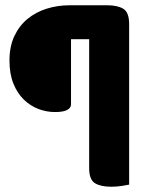

<svg xmlns="http://www.w3.org/2000/svg" viewBox="-20 -633 569 730"><path d="M387 -613Q427 -613 449 -599.5Q471 -586 471 -541V69Q462 71 442.5 74Q423 77 403 77Q363 77 341 63.5Q319 50 319 6V-484H250V-236Q250 -223 235.5 -215Q221 -207 189 -207Q157 -207 126.5 -218.5Q96 -230 71 -254Q46 -278 31 -315Q16 -352 16 -403Q16 -456 34.5 -495.5Q53 -535 84.5 -561Q116 -587 157.5 -600Q199 -613 245 -613Z"/></svg>

Font: Baloo Bhai 2
Style: Bold
Weight: 700
Designer: Supriya Tembe, Noopur Datye and Ek Type
Foundry: Ek Type
Version: Version 1.640;PS 1.000;hotconv 16.6.51;makeotf.lib2.5.65220;